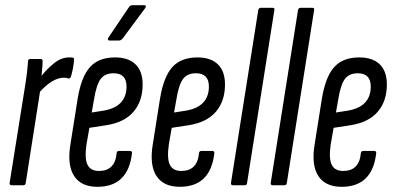

<svg xmlns="http://www.w3.org/2000/svg" viewBox="-20 -713 1515 739"><path d="M25 0Q16 0 17 -9L74 -366Q81 -408 84 -434.5Q87 -461 88 -477Q88 -486 97 -486H137Q144 -486 144 -477Q144 -465 142.5 -450Q141 -435 140 -421Q161 -448 188.5 -470Q216 -492 246 -492Q250 -492 253.5 -492Q257 -492 261 -491Q265 -490 265 -483Q264 -467 261 -451Q258 -435 253 -418Q249 -409 243 -411Q236 -414 226 -414Q204 -414 180 -399.5Q156 -385 134 -360L79 -9Q78 0 70 0Z M355 6Q292 6 265 -36Q238 -78 251 -157L279 -334Q293 -418 326.5 -455Q360 -492 423 -492Q474 -492 501.5 -465.5Q529 -439 529 -388Q529 -324 494 -283Q459 -242 389 -231L324 -221L313 -158Q305 -104 316.5 -79.5Q328 -55 361 -55Q423 -55 429 -124Q430 -132 438 -132H480Q489 -132 488 -123Q473 6 355 6ZM333 -280 378 -287Q467 -302 467 -380Q467 -431 417 -431Q384 -431 367.5 -409Q351 -387 342 -331ZM401 -557Q397 -557 395.5 -560.5Q394 -564 397 -568L476 -685Q481 -693 490 -693H534Q546 -693 539 -682L453 -566Q446 -557 438 -557Z M672 6Q609 6 582 -36Q555 -78 568 -157L596 -334Q610 -418 643.5 -455Q677 -492 740 -492Q791 -492 818.5 -465.5Q846 -439 846 -388Q846 -324 811 -283Q776 -242 706 -231L641 -221L630 -158Q622 -104 633.5 -79.5Q645 -55 678 -55Q740 -55 746 -124Q747 -132 755 -132H797Q806 -132 805 -123Q790 6 672 6ZM650 -280 695 -287Q784 -302 784 -380Q784 -431 734 -431Q701 -431 684.5 -409Q668 -387 659 -331Z M877 0Q868 0 869 -9L974 -674Q976 -683 984 -683H1029Q1038 -683 1036 -674L931 -9Q930 0 922 0Z M1030 0Q1021 0 1022 -9L1127 -674Q1129 -683 1137 -683H1182Q1191 -683 1189 -674L1084 -9Q1083 0 1075 0Z M1295 6Q1232 6 1205 -36Q1178 -78 1191 -157L1219 -334Q1233 -418 1266.5 -455Q1300 -492 1363 -492Q1414 -492 1441.5 -465.5Q1469 -439 1469 -388Q1469 -324 1434 -283Q1399 -242 1329 -231L1264 -221L1253 -158Q1245 -104 1256.5 -79.5Q1268 -55 1301 -55Q1363 -55 1369 -124Q1370 -132 1378 -132H1420Q1429 -132 1428 -123Q1413 6 1295 6ZM1273 -280 1318 -287Q1407 -302 1407 -380Q1407 -431 1357 -431Q1324 -431 1307.5 -409Q1291 -387 1282 -331Z"/></svg>

Font: Sofia Sans Extra Condensed
Style: Italic
Weight: 400
Italic angle: -9°
Designer: Botio Nikoltchev, Ani Petrova
Foundry: lettersoup
Version: Version 4.101; ttfautohint (v1.8.4.7-5d5b)